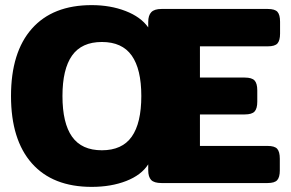

<svg xmlns="http://www.w3.org/2000/svg" viewBox="-20 -715 1137 750"><path d="M338 -695Q411 -695 470.5 -672Q530 -649 559 -608V-629Q559 -655 571 -667.5Q583 -680 611 -680H1026Q1054 -680 1064 -668.5Q1074 -657 1074 -630V-584Q1074 -557 1064 -545.5Q1054 -534 1026 -534H761V-412H936Q964 -412 974.5 -400.5Q985 -389 985 -362V-318Q985 -291 974.5 -279.5Q964 -268 936 -268H761V-145H1025Q1053 -145 1063 -133.5Q1073 -122 1073 -95V-49Q1073 -23 1063 -11.5Q1053 0 1025 0H611Q582 0 570.5 -12Q559 -24 559 -50V-73Q532 -31 473 -8Q414 15 338 15Q186 15 104.5 -77Q23 -169 23 -340Q23 -511 104.5 -603Q186 -695 338 -695ZM378 -128Q457 -128 494.5 -181Q532 -234 532 -340Q532 -445 494.5 -498Q457 -551 378 -551Q299 -551 261.5 -498Q224 -445 224 -340Q224 -234 261.5 -181Q299 -128 378 -128Z"/></svg>

Font: Mitr SemiBold
Style: Regular
Weight: 600
Designer: Thanarat Vachiruckul
Foundry: Cadson Demak
Version: Version 1.003